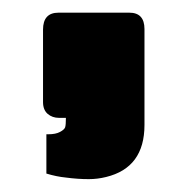

<svg xmlns="http://www.w3.org/2000/svg" viewBox="-20 -186 295 303"><path d="M120.1 96.7Q102.5 96.7 84 94.2Q69.3 92.8 53.2 87.9V25.9H56.2Q67.9 25.9 74.7 22.2Q81.5 18.6 82.8 14.9Q84 11.2 84 0H73.2Q62.5 0 55.2 -6.3Q47.9 -12.7 47.9 -24.9V-139.2Q47.9 -166 72.3 -166H184.1Q208 -166 208 -140.1V11.2Q208 78.6 147.5 93.3Q133.8 96.7 120.1 96.7Z"/></svg>

Font: Squarion Black
Style: Regular
Weight: 900
Designer: Natanael Gama
Version: Version 1.00;September 12, 2019;FontCreator 11.5.0.2425 64-b